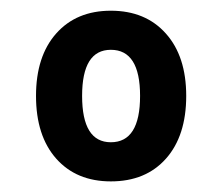

<svg xmlns="http://www.w3.org/2000/svg" viewBox="-20 -757 419 362"><path d="M189 -415Q124 -415 85.9 -458Q47.9 -501 47.9 -576.2Q47.9 -650.9 85.9 -693.8Q124 -736.8 189 -736.8Q254.4 -736.8 292.7 -693.8Q331.1 -650.9 331.1 -576.2Q331.1 -501 293 -458Q254.9 -415 189 -415ZM134.8 -576.2Q134.8 -488.8 189 -488.8Q244.1 -488.8 244.1 -576.2Q244.1 -663.1 189 -663.1Q134.8 -663.1 134.8 -576.2Z"/></svg>

Font: Lumene Sans Condensed
Style: Bold
Weight: 600
Width: 3
Designer: Deni Anggara
Version: Version 1.003;Glyphs 3.1.2 (3151)